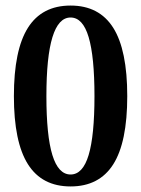

<svg xmlns="http://www.w3.org/2000/svg" viewBox="-20 -658 507 691"><path d="M438 -312Q438 -146 387.5 -66.5Q337 13 234 13Q131 13 80.5 -67Q30 -147 30 -312Q30 -478 80.5 -558Q131 -638 234 -638Q337 -638 387.5 -558Q438 -478 438 -312ZM147 -312Q147 -170 168.5 -100Q190 -30 234 -30Q278 -30 299 -100Q320 -170 320 -312Q320 -454 299 -524.5Q278 -595 234 -595Q147 -595 147 -312Z"/></svg>

Font: Gupter
Style: Bold
Weight: 700
Designer: Octavio Pardo
Version: Version 1.000